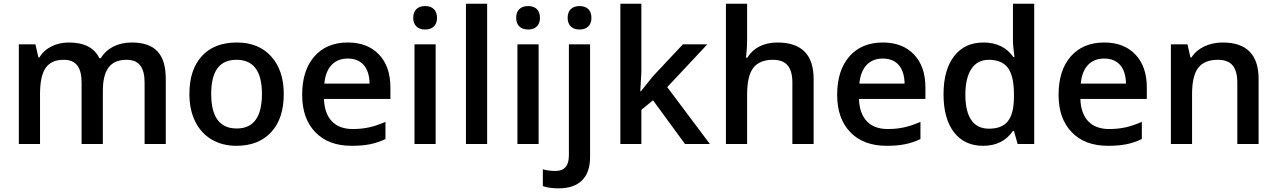

<svg xmlns="http://www.w3.org/2000/svg" viewBox="-20 -780 6915 1040"><path d="M537.1 -286.1C537.1 -401.4 576.7 -456.1 666 -456.1C732.4 -456.1 763.2 -415.5 763.2 -333V0H877.9V-352.1C877.9 -485.4 821.8 -549.8 692.9 -549.8C618.2 -549.8 557.6 -518.1 525.9 -464.8H518.1C491.2 -521.5 436 -549.8 353 -549.8C284.7 -549.8 223.6 -520.5 193.8 -469.2H188L171.9 -540H82V0H196.8V-269C196.8 -335.9 207 -384.3 228 -413.1C248.5 -441.9 280.8 -456.1 325.2 -456.1C391.6 -456.1 421.9 -415.5 421.9 -333V0H537.1Z M1517.1 -271C1517.1 -356.4 1494.1 -424.3 1448.7 -474.6C1403.3 -524.9 1341.3 -549.8 1263.2 -549.8C1181.6 -549.8 1118.2 -525.4 1073.2 -476.1C1028.3 -426.8 1005.9 -358.4 1005.9 -271C1005.9 -214.8 1016.1 -165 1037.1 -122.6C1078.6 -37.1 1159.2 9.8 1260.3 9.8C1340.8 9.8 1403.8 -15.1 1449.2 -64.5C1494.6 -113.8 1517.1 -182.6 1517.1 -271ZM1124 -271C1124 -390.1 1165 -456.1 1261.2 -456.1C1353 -456.1 1398.9 -394.5 1398.9 -271C1398.9 -146.5 1353.5 -84 1262.2 -84C1169.9 -84 1124 -146.5 1124 -271Z M1884.8 9.8C1958.5 9.8 2011.7 0 2067.9 -26.9V-120.1C2004.9 -92.3 1954.1 -81.1 1890.1 -81.1C1793 -81.1 1738.3 -139.2 1734.9 -244.1H2094.7V-306.2C2094.7 -381.8 2074.2 -441.4 2032.7 -484.9C1991.2 -528.3 1935.1 -549.8 1863.8 -549.8C1787.1 -549.8 1726.6 -524.4 1682.6 -474.1C1638.7 -423.8 1616.7 -354.5 1616.7 -266.1C1616.7 -180.2 1640.6 -112.8 1688 -64C1735.4 -14.6 1800.8 9.8 1884.8 9.8ZM1863.8 -462.9C1936.5 -462.9 1980.5 -416.5 1981.9 -327.1H1736.8C1745.1 -415.5 1791 -462.9 1863.8 -462.9Z M2339.8 -540H2225.1V0H2339.8ZM2218.3 -683.1C2218.3 -644 2241.7 -620.1 2283.2 -620.1C2323.7 -620.1 2347.2 -644 2347.2 -683.1C2347.2 -724.1 2323.7 -747.1 2283.2 -747.1C2241.7 -747.1 2218.3 -724.1 2218.3 -683.1Z M2618.7 -759.8H2503.9V0H2618.7Z M2897.5 -540H2782.7V0H2897.5ZM2775.9 -683.1C2775.9 -644 2799.3 -620.1 2840.8 -620.1C2881.3 -620.1 2904.8 -644 2904.8 -683.1C2904.8 -724.1 2881.3 -747.1 2840.8 -747.1C2799.3 -747.1 2775.9 -724.1 2775.9 -683.1Z M3006.3 240.2C3116.2 240.2 3176.3 182.1 3176.3 70.8V-540H3061.5V63C3061.5 118.2 3037.1 146 2988.3 146C2965.3 146 2942.4 143.1 2920.4 137.2V228C2943.4 236.3 2971.7 240.2 3006.3 240.2ZM3054.7 -683.1C3054.7 -644 3078.1 -620.1 3119.6 -620.1C3160.2 -620.1 3183.6 -644 3183.6 -683.1C3183.6 -724.1 3160.2 -747.1 3119.6 -747.1C3078.1 -747.1 3054.7 -724.1 3054.7 -683.1Z M3448.2 -285.2 3454.1 -389.2V-759.8H3340.3V0H3454.1V-185.1L3517.1 -236.8L3690.4 0H3825.2L3594.2 -308.1L3811.5 -540H3679.2L3516.1 -366.2L3451.2 -285.2Z M4387.2 -352.1C4387.2 -483.9 4321.8 -549.8 4190.9 -549.8C4116.7 -549.8 4059.6 -520 4028.3 -467.8H4021C4024.9 -502.9 4026.9 -536.1 4026.9 -566.9V-759.8H3912.1V0H4026.9V-268.1C4026.9 -335.9 4038.1 -384.3 4061 -413.1C4083.5 -441.9 4118.7 -456.1 4167 -456.1C4239.7 -456.1 4272 -415.5 4272 -332V0H4387.2Z M4782.7 9.8C4856.4 9.8 4909.7 0 4965.8 -26.9V-120.1C4902.8 -92.3 4852.1 -81.1 4788.1 -81.1C4690.9 -81.1 4636.2 -139.2 4632.8 -244.1H4992.7V-306.2C4992.7 -381.8 4972.2 -441.4 4930.7 -484.9C4889.2 -528.3 4833 -549.8 4761.7 -549.8C4685.1 -549.8 4624.5 -524.4 4580.6 -474.1C4536.6 -423.8 4514.6 -354.5 4514.6 -266.1C4514.6 -180.2 4538.6 -112.8 4585.9 -64C4633.3 -14.6 4698.7 9.8 4782.7 9.8ZM4761.7 -462.9C4834.5 -462.9 4878.4 -416.5 4879.9 -327.1H4634.8C4643.1 -415.5 4689 -462.9 4761.7 -462.9Z M5305.2 9.8C5376 9.8 5430.2 -17.1 5466.8 -70.8H5472.2L5492.2 0H5582V-759.8H5466.8V-563C5466.8 -540.5 5469.7 -509.8 5475.1 -471.2H5469.2C5432.1 -523.4 5377.9 -549.8 5307.1 -549.8C5239.3 -549.8 5186.5 -525.4 5148.4 -476.1C5109.9 -426.8 5090.8 -357.4 5090.8 -269C5090.8 -180.7 5109.9 -112.3 5147.5 -63.5C5185.1 -14.6 5237.8 9.8 5305.2 9.8ZM5335.9 -83C5251.5 -83 5209 -147.5 5209 -267.1C5209 -388.2 5254.4 -456.1 5335 -456.1C5382.3 -456.1 5417 -441.9 5439 -413.1C5460.9 -384.3 5472.2 -335.9 5472.2 -268.1V-252C5470.7 -132.8 5430.2 -83 5335.9 -83Z M5981.9 9.8C6055.7 9.8 6108.9 0 6165 -26.9V-120.1C6102.1 -92.3 6051.3 -81.1 5987.3 -81.1C5890.1 -81.1 5835.4 -139.2 5832 -244.1H6191.9V-306.2C6191.9 -381.8 6171.4 -441.4 6129.9 -484.9C6088.4 -528.3 6032.2 -549.8 5960.9 -549.8C5884.3 -549.8 5823.7 -524.4 5779.8 -474.1C5735.8 -423.8 5713.9 -354.5 5713.9 -266.1C5713.9 -180.2 5737.8 -112.8 5785.2 -64C5832.5 -14.6 5897.9 9.8 5981.9 9.8ZM5960.9 -462.9C6033.7 -462.9 6077.6 -416.5 6079.1 -327.1H5834C5842.3 -415.5 5888.2 -462.9 5960.9 -462.9Z M6797.4 -352.1C6797.4 -483.9 6732.4 -549.8 6603 -549.8C6530.3 -549.8 6466.8 -520.5 6434.1 -469.2H6428.2L6412.1 -540H6322.3V0H6437V-269C6437 -336.4 6448.2 -384.3 6470.7 -413.1C6493.2 -441.9 6528.8 -456.1 6577.1 -456.1C6649.9 -456.1 6682.1 -415.5 6682.1 -332V0H6797.4Z"/></svg>

Font: Samim Medium
Style: Regular
Weight: 500
Foundry: DejaVu fonts team - Redesigned by Saber Rastikerdar
Version: Version 4.0.5